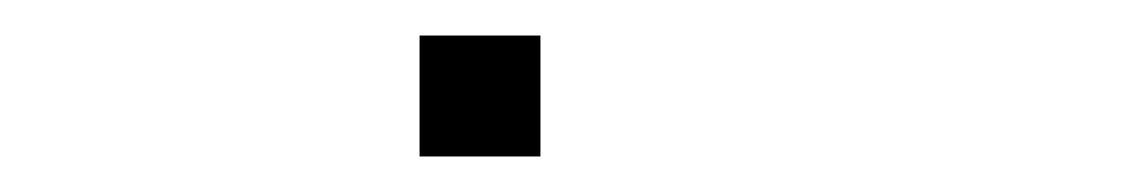

<svg xmlns="http://www.w3.org/2000/svg" viewBox="-20 -404 640 108"><path d="M217 -384Q216 -384 216 -384Q216 -384 216 -383V-317Q216 -316 216 -316Q216 -316 217 -316H283Q284 -316 284 -316Q284 -316 284 -317V-383Q284 -384 284 -384Q284 -384 283 -384Z"/></svg>

Font: Doto SemiBold
Style: Regular
Weight: 600
Monospace: yes
Version: Version 1.000